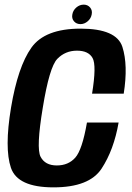

<svg xmlns="http://www.w3.org/2000/svg" viewBox="-20 -804 569 828"><path d="M210.5 4Q56 4 27.2 -80.2Q-1.5 -164.5 27.5 -339.5Q57 -516 115.2 -598.2Q173.5 -680.5 327.5 -680.5Q482.5 -680.5 507.8 -601.8Q533 -523 513.5 -400H377Q397 -522 379.2 -553.8Q361.5 -585.5 312 -585.5Q261.5 -585.5 227.2 -550.2Q193 -515 164.5 -339.5Q135.5 -165.5 155 -128Q174.5 -90.5 225 -90.5Q274.5 -90.5 304.5 -124Q334.5 -157.5 355 -275.5H491.5Q471 -157.5 418 -76.8Q365 4 210.5 4ZM327 -700Q309.5 -700 299 -712.2Q288.5 -724.5 292 -742Q295 -759.5 309.2 -771.8Q323.5 -784 341 -784Q358 -784 368.5 -771.8Q379 -759.5 375.5 -742Q372.5 -724.5 358.2 -712.2Q344 -700 327 -700Z"/></svg>

Font: Anybody SemiBold
Style: Italic
Weight: 600
Italic angle: -10°
Designer: Tyler Finck
Foundry: Etcetera Type Company
Version: Version 1.010; ttfautohint (v1.8.3) -l 8 -r 50 -G 200 -x 14 